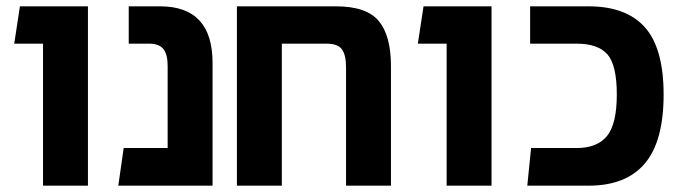

<svg xmlns="http://www.w3.org/2000/svg" viewBox="-20 -587 2161 607"><path d="M116 0V-449H25L43 -567H258V0Z M486 -567Q652 -567 652 -388V0H354L371 -119H510V-379Q510 -415 496.5 -432Q483 -449 451 -449H387V-567Z M1042 -567Q1139 -567 1177.5 -520.5Q1216 -474 1216 -378V0H1074V-374Q1074 -413 1061 -431Q1048 -449 1012 -449H871V0H729V-567Z M1392 0V-449H1301L1319 -567H1534V0Z M1647 0 1659 -119H1803Q1868 -119 1899 -157Q1930 -195 1930 -288Q1930 -382 1900 -415.5Q1870 -449 1803 -449H1656V-567H1841Q1960 -567 2019 -500.5Q2078 -434 2078 -288Q2078 -140 2018.5 -70Q1959 0 1841 0Z"/></svg>

Font: FiraGO SemiBold
Style: Regular
Weight: 600
Designer: bBox Type
Foundry: bBox Type GmbH
Version: Version 1.001;PS 001.001;hotconv 1.0.88;makeotf.lib2.5.64775